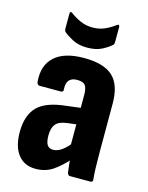

<svg xmlns="http://www.w3.org/2000/svg" viewBox="-106 -745 632 820"><g transform="rotate(15 210.0 -335.0)"><path d="M282 0Q273 0 270 -12Q268 -25 265.5 -49.5Q263 -74 262 -95L251 -120V-349Q251 -381 241.5 -393Q232 -405 206 -405Q157 -405 161 -351Q163 -339 150 -339H57Q46 -339 44 -354Q38 -426 81 -464.5Q124 -503 210 -503Q298 -503 338 -466Q378 -429 378 -346V-127Q378 -87 379 -60Q380 -33 382 -13Q384 0 372 0ZM131 8Q81 8 53.5 -27.5Q26 -63 26 -127Q26 -200 63 -238.5Q100 -277 190 -286L262 -295L261 -222L213 -216Q177 -212 162.5 -195Q148 -178 148 -144Q148 -117 156 -103.5Q164 -90 182 -90Q202 -90 221.5 -104Q241 -118 268 -152L277 -78Q239 -35 206.5 -13.5Q174 8 131 8ZM210 -549Q172 -549 145.5 -563Q119 -577 104 -590Q100 -595 100 -603V-669Q100 -676 103.5 -677.5Q107 -679 112 -675Q130 -661 155 -649.5Q180 -638 210 -638Q241 -638 265.5 -649.5Q290 -661 308 -675Q313 -679 316.5 -677.5Q320 -676 320 -669V-603Q320 -594 316 -590Q301 -576 275 -562.5Q249 -549 210 -549Z"/></g></svg>

Font: Sofia Sans Condensed ExtraBold
Style: Regular
Weight: 800
Designer: Botio Nikoltchev, Ani Petrova
Foundry: lettersoup
Version: Version 4.101